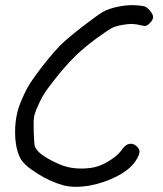

<svg xmlns="http://www.w3.org/2000/svg" viewBox="-20 -720 629 739"><path d="M221.7 -7.3Q172.4 -21 122.1 -53.2Q71.3 -85 58.1 -111.3Q45.9 -135.7 41.5 -165Q38.1 -185.5 38.1 -209Q38.1 -220.2 38.6 -231.9Q41 -271 50.8 -302.2Q60.5 -333.5 84.5 -380.4Q93.3 -397 114.3 -426.3Q135.3 -455.6 159.7 -485.8Q172.9 -502 186 -517.1Q199.2 -532.2 210.4 -543.9Q224.1 -558.1 255.9 -584.5Q287.6 -610.4 318.8 -633.8Q335.9 -647 350.6 -657.2Q365.2 -668 375.5 -673.8Q397 -686.5 434.6 -694.3Q463.9 -700.2 489.3 -700.2Q497.1 -700.2 504.4 -699.7Q529.3 -697.8 537.6 -694.8Q545.9 -691.9 555.7 -680.7Q568.8 -666 569.3 -654.8Q569.3 -643.6 556.6 -630.9Q548.8 -623 543.5 -621.1Q538.1 -619.1 529.8 -621.1Q503.9 -627.4 489.7 -627.9Q488.3 -627.9 486.8 -627.9Q473.1 -627.9 450.2 -624Q424.8 -619.6 409.7 -611.8Q394.5 -603.5 352.1 -572.8Q302.7 -536.6 267.1 -501.5Q231.4 -466.3 188 -411.1Q159.7 -375.5 146.5 -353Q133.3 -331.1 119.1 -296.9Q111.8 -278.3 110.4 -263.7Q109.4 -255.4 109.4 -239.3Q109.4 -227.5 109.9 -211.4Q111.3 -168 113.8 -158.2Q116.2 -148.9 128.9 -135.3Q144 -120.1 180.2 -101.1Q216.3 -82.5 242.2 -76.7Q265.1 -71.3 293.9 -71.3Q296.4 -71.3 298.8 -71.3Q330.6 -72.3 352.5 -78.6Q378.4 -86.4 406.7 -105Q435.5 -124 447.3 -141.6Q460 -160.2 473.1 -165Q486.8 -169.9 500 -161.6Q516.6 -150.4 517.1 -136.7Q517.1 -122.6 501 -99.1Q478 -65.9 429.2 -41Q380.4 -16.1 327.6 -6.3Q298.8 -1 271.5 -1Q244.1 -1 221.7 -7.3Z"/></svg>

Font: Casuwalt
Style: Regular
Weight: 400
Designer: Walter E Stewart
Version: 0.1